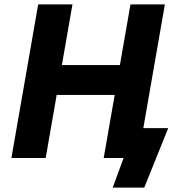

<svg xmlns="http://www.w3.org/2000/svg" viewBox="-20 -720 832 875"><path d="M731.4 -700 609.4 0H452.6L574.6 -700ZM32 0 154 -700H310.2L188.2 0ZM165 -287.4 190.2 -423.4H608L584 -287.4ZM543.2 0H510.6L548.2 -136H746.6L637.4 135H493.6Z"/></svg>

Font: Fixel Italic Variable 20240409 Display Thin
Style: Italic
Weight: 100
Italic angle: -10°
Designer: AlfaBravo + MacPaw
Foundry: Kyrylo Tkachov, Marchela Mozhyna, Serhii Makarenko, Maria Weinstein, Zakhar Kryvoshyya
Version: Version 1.211;Glyphs 3.2 (3225)